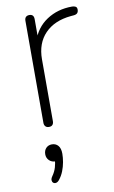

<svg xmlns="http://www.w3.org/2000/svg" viewBox="-85 -540 498 838"><g transform="rotate(-10 163.5 -121.0)"><path d="M106 6Q96 6 90.5 0Q85 -6 85 -16V-468Q85 -479 90.5 -484.5Q96 -490 106 -490Q116 -490 121 -484.5Q126 -479 126 -468V-371H116Q135 -430 183.5 -462Q232 -494 296 -494Q305 -494 311.5 -490.5Q318 -487 318 -477Q318 -467 313 -461.5Q308 -456 296 -455L284 -454Q210 -447 168.5 -404Q127 -361 127 -290V-16Q127 -6 122 0Q117 6 106 6ZM109 241Q102 250 94.5 251.5Q87 253 82 249Q77 245 76.5 237.5Q76 230 83 220Q95 203 100.5 184.5Q106 166 106 150L109 159Q91 159 80 148Q69 137 69 121Q69 104 79 93.5Q89 83 105 83Q122 83 132.5 95Q143 107 143 131Q143 148 139.5 168Q136 188 128.5 207Q121 226 109 241Z"/></g></svg>

Font: Nunito ExtraLight
Style: Regular
Weight: 200
Designer: Vernon Adams
Foundry: Vernon Adams
Version: Version 3.602;April 4, 2023;FontCreator 14.0.0.2856 64-bit